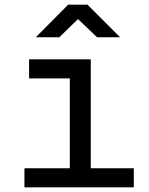

<svg xmlns="http://www.w3.org/2000/svg" viewBox="-20 -805 640 825"><path d="M85 0V-82H280V-468H105V-550H370V-82H555V0ZM134 -645 273 -785H356L496 -645H397L315 -723L235 -645Z"/></svg>

Font: NKDuy Mono
Style: Regular
Weight: 400
Monospace: yes
Designer: NKDuy
Foundry: NKDuy
Version: Version 2.251; ttfautohint (v1.8.4.7-5d5b)